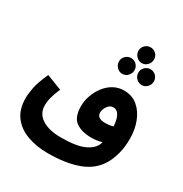

<svg xmlns="http://www.w3.org/2000/svg" viewBox="-220 -973 1271 1330"><g transform="rotate(30 416.0 -308.0)"><path d="M349 188Q260 188 186.5 162Q113 136 69.5 79.5Q26 23 26 -67Q26 -101 35.5 -151Q45 -201 82 -283L204 -236Q182 -182 174 -152Q166 -122 166 -91Q166 -24 221.5 12Q277 48 373 48Q497 48 558.5 19.5Q620 -9 636 -54Q639 -61 641 -68Q599 -56 557 -56Q478 -56 432 -89.5Q386 -123 386 -211Q386 -253 401 -295.5Q416 -338 443 -374Q470 -410 508 -431.5Q546 -453 592 -453Q657 -453 701.5 -415.5Q746 -378 769.5 -316.5Q793 -255 793 -183Q793 -116 779.5 -65.5Q766 -15 745 24Q696 112 595.5 150Q495 188 349 188ZM523 -238Q523 -192 590 -192Q604 -192 620 -194Q636 -196 652 -201Q649 -255 632 -285Q615 -315 586 -315Q559 -315 541 -289.5Q523 -264 523 -238ZM601 -678Q576 -678 557.5 -697Q539 -716 539 -742Q539 -768 557.5 -786Q576 -804 601 -804Q627 -804 645 -786Q663 -768 663 -742Q663 -716 645 -697Q627 -678 601 -678ZM521 -546Q496 -546 477.5 -565Q459 -584 459 -610Q459 -636 477.5 -654Q496 -672 521 -672Q547 -672 565 -654Q583 -636 583 -610Q583 -584 565 -565Q547 -546 521 -546ZM676 -546Q651 -546 632.5 -565Q614 -584 614 -610Q614 -636 632.5 -654Q651 -672 676 -672Q702 -672 720 -654Q738 -636 738 -610Q738 -584 720 -565Q702 -546 676 -546Z"/></g></svg>

Font: Noto IKEA Arabic
Style: Bold
Weight: 700
Designer: Monotype Design Team
Foundry: Monotype Imaging Inc.
Version: Version 1.200